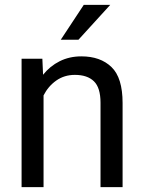

<svg xmlns="http://www.w3.org/2000/svg" viewBox="-20 -770 592 790"><path d="M288.1 -461.9Q244.6 -461.9 211.4 -438.5Q178.2 -415 159.2 -377.4V0H68.8V-528.3H154.3L157.2 -462.4Q185.5 -498 225.6 -518.1Q265.6 -538.1 314.9 -538.1Q393.1 -538.1 438.7 -494.1Q484.4 -450.2 484.4 -346.2V0H393.6V-347.2Q393.6 -409.2 366.5 -435.5Q339.4 -461.9 288.1 -461.9ZM230 -606.4 324.7 -750H433.6L302.7 -606.4Z"/></svg>

Font: Vazirmatn UI FD
Style: Regular
Weight: 400
Designer: Saber Rastikerdar
Foundry: Saber Rastikerdar
Version: Version 33.003